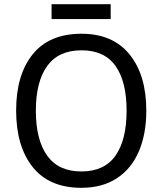

<svg xmlns="http://www.w3.org/2000/svg" viewBox="-20 -886 775 916"><path d="M368 10Q215 10 136 -89Q57 -188 57 -359Q57 -529 136 -627Q215 -725 369 -725Q518 -725 598 -626.5Q678 -528 678 -358Q678 -247 642.5 -164Q607 -81 537.5 -35.5Q468 10 368 10ZM368 -68Q478 -68 531 -143.5Q584 -219 584 -358Q584 -497 531 -571.5Q478 -646 369 -646Q259 -646 205 -571Q151 -496 151 -358Q151 -219 205 -143.5Q259 -68 368 -68ZM508 -795H226V-866H508Z"/></svg>

Font: Noto Sans Display
Style: Regular
Weight: 400
Designer: Monotype Design team
Foundry: Monotype Imaging Inc.
Version: Version 1.000